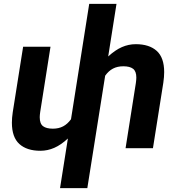

<svg xmlns="http://www.w3.org/2000/svg" viewBox="-20 -770 910 993"><path d="M829.1 -397Q829.1 -372.6 824.7 -342.3L771 -3.4H629.4L682.6 -340.3Q685.1 -358.4 685.1 -368.7Q685.1 -401.4 668.2 -414.3Q651.4 -427.2 617.7 -427.2Q587.4 -427.2 564.5 -415.3Q541.5 -403.3 523.9 -378.4L431.6 203.1H290.5L331.1 -53.7Q295.4 -20.5 260.7 -5.4Q226.1 9.8 189 9.8Q119.1 9.8 80.3 -25.1Q41.5 -60.1 41.5 -135.3Q41.5 -160.2 45.9 -189.5L99.6 -528.3H241.2L188 -191.4Q185.5 -174.3 185.5 -163.6Q185.5 -130.4 202.6 -117.4Q219.7 -104.5 253.4 -104.5Q283.7 -104.5 306.4 -116.5Q329.1 -128.4 347.2 -153.3L441.4 -750H582.5L539.6 -478Q575.7 -511.2 610.4 -526.4Q645 -541.5 682.1 -541.5Q752 -541.5 790.5 -506.8Q829.1 -472.2 829.1 -397Z"/></svg>

Font: Mardoto
Style: Bold Italic
Weight: 700
Italic angle: -12°
Designer: Christian Robertson, Vahan Hovhannisyan
Foundry: Google
Version: Version 1.000